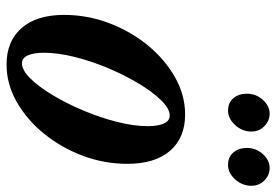

<svg xmlns="http://www.w3.org/2000/svg" viewBox="-148 -684 843 586"><g transform="rotate(90 273.0 -390.5)"><path d="M176.5 10.5Q105.5 10.5 65.2 -35.2Q25 -81 25 -165Q25 -236 50 -302.2Q75 -368.5 118 -420.8Q161 -473 215.5 -503.8Q270 -534.5 329 -534.5Q400 -534.5 439.8 -488.5Q479.5 -442.5 479.5 -358Q479.5 -287.5 454.8 -221.8Q430 -156 387.2 -103.5Q344.5 -51 290 -20.2Q235.5 10.5 176.5 10.5ZM173 -36.5Q193.5 -36.5 218.8 -62Q244 -87.5 269.5 -129.8Q295 -172 316.5 -223Q338 -274 351.2 -325.5Q364.5 -377 364.5 -420.5Q364.5 -451.5 356.5 -469.5Q348.5 -487.5 332 -487.5Q311.5 -487.5 286.2 -462Q261 -436.5 235.2 -394Q209.5 -351.5 188 -300.8Q166.5 -250 153.5 -198.2Q140.5 -146.5 140.5 -103.5Q140.5 -72.5 148.5 -54.5Q156.5 -36.5 173 -36.5ZM483 -665.5Q458.5 -665.5 444.8 -681.8Q431 -698 431 -723Q431 -751 449.8 -771.8Q468.5 -792.5 492.5 -792.5Q514 -792.5 530.2 -776.5Q546.5 -760.5 546.5 -736.5Q546.5 -709 527 -687.2Q507.5 -665.5 483 -665.5ZM317 -665.5Q293 -665.5 279.2 -681.8Q265.5 -698 265.5 -723Q265.5 -751 284.2 -771.8Q303 -792.5 326.5 -792.5Q348 -792.5 364.5 -776.5Q381 -760.5 381 -736.5Q381 -709 361.2 -687.2Q341.5 -665.5 317 -665.5Z"/></g></svg>

Font: Libre Caslon Condensed Bold
Style: Italic
Weight: 700
Italic angle: -22.583°
Designer: Pablo Impallari, Rodrigo Fuenzalida, Katja Schimmel, Ertekin Erdin
Foundry: Pablo Impallari, Rodrigo Fuenzalida
Version: Version 2.000; ttfautohint (v1.8.4.7-5d5b);gftools[0.9.33]